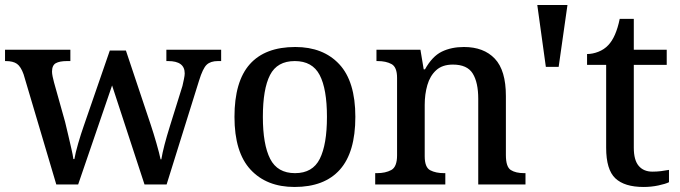

<svg xmlns="http://www.w3.org/2000/svg" viewBox="-20 -734 2704 764"><path d="M74 -438Q63 -469 47.5 -480Q32 -491 3 -491H0V-536H260V-491H247Q217 -491 202 -482.5Q187 -474 187 -449Q187 -441 189.5 -429Q192 -417 195 -406L239 -249Q245 -225 251.5 -196.5Q258 -168 264 -142.5Q270 -117 272 -101H276Q280 -125 291 -163Q302 -201 314 -235L417 -533H481L580 -237Q591 -204 602.5 -164Q614 -124 619 -100H622Q630 -149 657 -235L706 -392Q709 -405 712 -419.5Q715 -434 715 -442Q715 -491 649 -491H642V-536H860V-491H847Q818 -491 802.5 -476.5Q787 -462 772 -413L643 0H555L426 -394L291 0H204Z M1152 10Q1041 10 977 -59Q913 -128 913 -269Q913 -410 974 -478.5Q1035 -547 1155 -547Q1266 -547 1330 -478.5Q1394 -410 1394 -269Q1394 -128 1332.5 -59Q1271 10 1152 10ZM1154 -45Q1224 -45 1252.5 -102Q1281 -159 1281 -269Q1281 -380 1252 -435.5Q1223 -491 1153 -491Q1083 -491 1054.5 -435.5Q1026 -380 1026 -269Q1026 -159 1055 -102Q1084 -45 1154 -45Z M1473 0V-45H1480Q1514 -45 1537 -57.5Q1560 -70 1560 -116V-424Q1560 -467 1538 -479Q1516 -491 1483 -491H1478V-536H1653L1666 -458H1671Q1700 -510 1738 -528.5Q1776 -547 1826 -547Q1905 -547 1949 -500.5Q1993 -454 1993 -352V-117Q1993 -70 2012.5 -57.5Q2032 -45 2066 -45H2071V0H1883V-341Q1883 -406 1861 -441.5Q1839 -477 1782 -477Q1740 -477 1715.5 -454.5Q1691 -432 1680.5 -395.5Q1670 -359 1670 -317V-112Q1670 -68 1692 -56.5Q1714 -45 1747 -45H1752V0Z M2152 -468 2118 -714H2238L2203 -468Z M2541 10Q2465 10 2428.5 -24.5Q2392 -59 2392 -146V-476H2316V-519Q2338 -519 2361 -528Q2384 -537 2400 -554Q2431 -586 2446 -659H2502V-536H2633V-476H2502V-146Q2502 -97 2521.5 -74Q2541 -51 2576 -51Q2594 -51 2610 -53Q2626 -55 2642 -58V-9Q2628 -2 2599.5 4Q2571 10 2541 10Z"/></svg>

Font: Noto Serif Lao Medium
Style: Regular
Weight: 500
Designer: Monotype Design Team
Foundry: Monotype Imaging Inc.
Version: Version 2.003; ttfautohint (v1.8.4.7-5d5b)